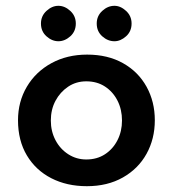

<svg xmlns="http://www.w3.org/2000/svg" viewBox="-20 -630 595 661"><path d="M42 -216Q42 -280 72.5 -331.5Q103 -383 157 -412.5Q211 -442 280 -442Q351 -442 403.5 -412.5Q456 -383 484.5 -331.5Q513 -280 513 -216Q513 -152 484.5 -100.5Q456 -49 403 -19Q350 11 279 11Q210 11 156.5 -16.5Q103 -44 72.5 -95Q42 -146 42 -216ZM155 -215Q155 -178 171 -147.5Q187 -117 215 -99Q243 -81 277 -81Q314 -81 341.5 -99Q369 -117 384.5 -147.5Q400 -178 400 -215Q400 -253 384.5 -283.5Q369 -314 341.5 -332Q314 -350 277 -350Q242 -350 214.5 -331.5Q187 -313 171 -283Q155 -253 155 -215ZM121 -549Q121 -575 140 -592.5Q159 -610 181 -610Q203 -610 222 -592.5Q241 -575 241 -549Q241 -522 222 -505Q203 -488 181 -488Q159 -488 140 -505Q121 -522 121 -549ZM313 -549Q313 -575 332 -592.5Q351 -610 374 -610Q395 -610 414 -592.5Q433 -575 433 -549Q433 -522 414 -505Q395 -488 374 -488Q351 -488 332 -505Q313 -522 313 -549Z"/></svg>

Font: Josefin Sans Thin SemiBold
Style: Regular
Weight: 600
Version: Version 2.000